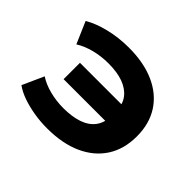

<svg xmlns="http://www.w3.org/2000/svg" viewBox="-120 -679 863 863"><g transform="rotate(45 311.5 -247.5)"><path d="M258 11Q215 11 174 4Q133 -3 99 -15Q65 -27 40 -45L86 -147Q116 -127 158.5 -116Q201 -105 246 -105Q301 -105 340.5 -118.5Q380 -132 401.5 -160Q423 -188 424 -231L444 -198H155V-302H444L424 -266Q423 -308 401.5 -335.5Q380 -363 341.5 -377Q303 -391 247 -391Q202 -391 159 -380Q116 -369 85 -349L40 -453Q80 -477 139 -491.5Q198 -506 263 -506Q358 -506 427 -475Q496 -444 533 -386.5Q570 -329 570 -249Q570 -168 532.5 -110Q495 -52 425.5 -20.5Q356 11 258 11Z"/></g></svg>

Font: Nunito Sans 10pt SemiExpanded ExtraBold
Style: Regular
Weight: 800
Width: 6
Designer: Vernon Adams
Foundry: Vernon Adams
Version: Version 3.101;gftools[0.9.27]